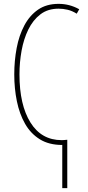

<svg xmlns="http://www.w3.org/2000/svg" viewBox="-20 -744 459 996"><path d="M284 -724Q341 -724 391 -696L378 -673Q354 -688 330.5 -693.5Q307 -699 284 -699Q228 -699 189.5 -669.5Q151 -640 127 -591Q103 -542 92 -481.5Q81 -421 81 -358Q81 -200 138 -108.5Q195 -17 300 -17Q305 -17 312 -17.5Q319 -18 329 -19V232H303V8Q234 8 186.5 -21.5Q139 -51 110 -102Q81 -153 67.5 -219Q54 -285 54 -358Q54 -429 66.5 -495Q79 -561 106.5 -612.5Q134 -664 177.5 -694Q221 -724 284 -724Z"/></svg>

Font: Noto Sans ExtraCondensed Thin
Style: Regular
Weight: 100
Width: 2
Designer: Monotype Design Team
Foundry: Monotype Imaging Inc.
Version: Version 2.013; ttfautohint (v1.8.4.7-5d5b)